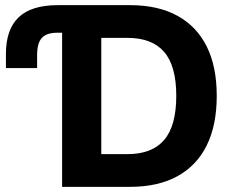

<svg xmlns="http://www.w3.org/2000/svg" viewBox="-20 -725 914 745"><path d="M221 0V-598H202Q161 -598 142.5 -578Q124 -558 124 -511V-461H3V-516Q3 -611 52.5 -658Q102 -705 204 -705H485Q593 -705 668 -664Q743 -623 782 -545Q821 -467 821 -353Q821 -239 782 -160.5Q743 -82 668 -41Q593 0 485 0ZM373 -127H475Q570 -127 617 -182Q664 -237 664 -353Q664 -469 617 -523.5Q570 -578 475 -578H373Z"/></svg>

Font: Nunito Sans 10pt SemiCondensed ExtraBold
Style: Regular
Weight: 800
Width: 4
Designer: Vernon Adams
Foundry: Vernon Adams
Version: Version 3.101;gftools[0.9.27]